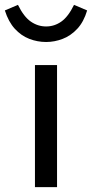

<svg xmlns="http://www.w3.org/2000/svg" viewBox="-68 -771 379 791"><path d="M76 0V-503H167V0ZM122 -598Q86 -598 52.5 -611Q19 -624 -7 -652.5Q-33 -681 -48 -728L6 -751Q30 -702 59 -682Q88 -662 122 -662Q156 -662 184.5 -682Q213 -702 237 -751L291 -728Q277 -681 250.5 -652.5Q224 -624 190.5 -611Q157 -598 122 -598Z"/></svg>

Font: Muli Medium
Style: Regular
Weight: 500
Designer: Vernon Adams
Foundry: Vernon Adams
Version: Version 2.100; ttfautohint (v1.8.1.43-b0c9)